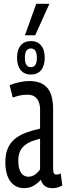

<svg xmlns="http://www.w3.org/2000/svg" viewBox="-20 -967 344 997"><path d="M7.8 -124Q7.8 -167.5 20.6 -197Q33.5 -226.6 57.6 -246.1Q81.8 -265.6 114.9 -277.9Q148.1 -290.3 188.1 -299.1V-398.1Q188.1 -435.1 171.1 -455.3Q154.2 -475.4 124 -475.4Q115.6 -475.4 104 -474.4Q92.4 -473.4 78.2 -470.1Q64.1 -466.7 46.3 -460.5L30 -524.6Q56.1 -535.5 83 -540.8Q109.9 -546.2 131.5 -546.2Q177.1 -546.2 204.3 -529.1Q231.6 -512 243.7 -479.6Q255.8 -447.2 255.8 -400.5V-90.6Q255.8 -73.2 260.2 -66.8Q264.6 -60.5 271.7 -60.5Q277.1 -60.5 283.1 -61.6Q289.2 -62.8 295.4 -66.2L303.6 -4Q292.4 2.3 280.1 6.1Q267.9 10 251.9 10Q227 10 212.2 -1.8Q197.4 -13.5 192.4 -33.5Q180.2 -20.5 167 -10.6Q153.8 -0.8 139.1 4.6Q124.4 10 105.5 10Q81.2 10 62.7 0Q44.2 -10 32 -27.7Q19.8 -45.5 13.8 -70.1Q7.8 -94.7 7.8 -124ZM74.9 -132.7Q74.9 -91.8 89 -70.5Q103.2 -49.3 126.8 -49.3Q140.8 -49.3 152.3 -54.9Q163.7 -60.5 172.8 -69.4Q181.9 -78.4 188.1 -87.3V-246.6Q166.6 -241.5 146.5 -233.9Q126.3 -226.3 109.9 -213.6Q93.4 -201 84.2 -181.5Q74.9 -162.1 74.9 -132.7ZM140.5 -579.8Q106.5 -579.8 87.5 -602.9Q68.5 -626.1 68.5 -666.7Q68.5 -708.5 87.5 -731.1Q106.5 -753.8 140.5 -753.8Q174.5 -753.8 193.3 -731.1Q212.2 -708.5 212.2 -666.7Q212.2 -626.1 193.3 -602.9Q174.5 -579.8 140.5 -579.8ZM140.3 -618.2Q171.5 -618.2 171.5 -666.8Q171.5 -715.4 140.3 -715.4Q109.2 -715.4 109.2 -666.8Q109.2 -618.2 140.3 -618.2ZM109.5 -783.8 168.1 -947.1H236.5L162.8 -783.8Z"/></svg>

Font: Georama ExtraCondensed Thin
Style: Regular
Weight: 100
Width: 2
Designer: Jean-Baptiste Levee
Foundry: Production Type
Version: Version 1.001